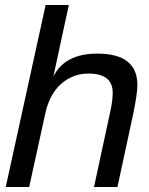

<svg xmlns="http://www.w3.org/2000/svg" viewBox="-20 -750 599 770"><path d="M256 -730 194 -443Q240 -535 370 -535Q531 -535 531 -409Q531 -375 514 -292L451 0H357L423 -306Q432 -348 432 -378Q432 -455 335 -455Q272 -455 225 -413.5Q178 -372 161 -292L97 0H3L163 -730Z"/></svg>

Font: Nacelle
Style: Italic
Weight: 400
Italic angle: -12°
Designer: Sora Sagano
Foundry: Sora Sagano
Version: Version 1.000;FEAKit 1.0